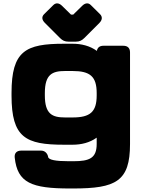

<svg xmlns="http://www.w3.org/2000/svg" viewBox="-20 -828 837 1114"><path d="M218.8 45.9H103C77.1 45.9 62.5 60.5 65.4 86.4C81.1 232.9 163.1 265.6 386.2 265.6H403.8C652.3 265.6 734.4 224.6 734.4 7.8V-523.9C734.4 -549.3 720.7 -562.5 695.3 -562.5H580.1C558.6 -562.5 545.4 -552.2 542 -532.7C501 -562.5 451.7 -574.2 400.9 -574.2H351.1C128.9 -574.2 46.9 -533.2 46.9 -289.1V-273.4C46.9 -29.3 128.9 11.7 351.1 11.7H400.9C451.2 11.7 500.5 0 541 -29.3V7.3C541 89.4 499.5 107.4 406.7 107.4H378.4C303.2 107.4 261.7 99.6 259.3 82.5C256.8 65.9 243.2 45.9 218.8 45.9ZM541 -287.6V-274.9C541 -178.2 502.9 -146.5 400.9 -146.5H357.9C283.2 -146.5 240.2 -165.5 240.2 -274.9V-287.6C240.2 -397 283.2 -416 357.9 -416H400.9C502.9 -416 541 -384.3 541 -287.6ZM457 -794.4 404.8 -743.2H392.1L339.8 -794.4C322.8 -811.5 303.7 -813 289.1 -798.3L235.8 -745.6C221.2 -731 222.2 -713.4 240.2 -695.3L328.6 -606.9C342.8 -592.8 356.4 -586.4 376.5 -586.4H420.9C440.4 -586.4 454.6 -592.8 468.8 -606.9L556.6 -694.8C574.7 -712.9 574.7 -731.4 560.5 -745.6L507.3 -798.3C492.2 -814 473.1 -810.5 457 -794.4Z"/></svg>

Font: Gyrotrope Black
Style: Regular
Weight: 900
Designer: David Moles
Version: Version 1.003;Glyphs 3.3.1 (3343)